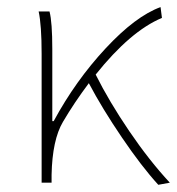

<svg xmlns="http://www.w3.org/2000/svg" viewBox="-20 -510 494 536"><path d="M96.2 0V-359.9Q96.2 -439.5 87.9 -478H118.2Q126 -448.7 126 -372.1V-171.9H129.9Q190.9 -284.7 274.7 -374.8Q358.4 -464.8 428.2 -490.2L432.1 -460Q344.2 -423.3 247.1 -301.8Q284.7 -226.6 340.6 -144.3Q396.5 -62 454.1 0L421.9 5.9Q375.5 -44.9 320.3 -126.2Q265.1 -207.5 228 -277.8Q187 -223.1 155.8 -169.9Q126 -119.6 124 -22V0Z"/></svg>

Font: Source Sans 3 ExtraLight
Style: Regular
Weight: 200
Designer: Paul D. Hunt
Foundry: Adobe
Version: Version 3.052;hotconv 1.1.0;makeotfexe 2.6.0